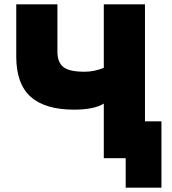

<svg xmlns="http://www.w3.org/2000/svg" viewBox="-20 -730 795 886"><path d="M649 -170H725V136H560V0H459V-252Q414 -224 322 -224Q188 -224 121.5 -283.5Q55 -343 55 -469V-710H245V-491Q245 -443 272 -421Q299 -399 370 -399Q415 -399 459 -417V-710H649Z"/></svg>

Font: Raleway-v4020 Black
Style: Regular
Weight: 900
Designer: Matt McInerney, Pablo Impallari, Rodrigo Fuenzalida
Foundry: Matt McInerney, Pablo Impallari, Rodrigo Fuenzalida
Version: Version 4.020;PS 004.020;hotconv 1.0.88;makeotf.lib2.5.64775